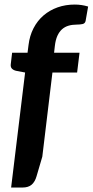

<svg xmlns="http://www.w3.org/2000/svg" viewBox="-20 -715 411 851"><path d="M212.4 -393.6 167.5 -20.5 142.1 65.9Q135.3 90.3 120.6 103.3Q106 116.2 79.6 116.2H29.3L91.3 -393.6L52.7 -400.9Q40.5 -403.3 33.2 -410.4Q25.9 -417.5 27.8 -431.2L33.7 -481.4H102.1L106.4 -515.1Q111.3 -556.6 128.7 -590.1Q146 -623.5 173.1 -646.7Q200.2 -669.9 235.4 -682.4Q270.5 -694.8 311.5 -694.8Q341.8 -694.8 370.6 -686L359.4 -622.1Q356.9 -610.8 345.7 -608.4Q334.5 -606 320.3 -606Q300.3 -606 283.7 -601.1Q267.1 -596.2 254.6 -585Q242.2 -573.7 234.1 -555.7Q226.1 -537.6 223.1 -511.2L219.7 -481.4H332.5L321.8 -393.6Z"/></svg>

Font: Carlito
Style: Bold Italic
Weight: 700
Italic angle: -7°
Designer: Lukasz Dziedzic
Foundry: tyPoland Lukasz Dziedzic
Version: Version 1.104